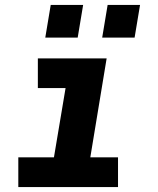

<svg xmlns="http://www.w3.org/2000/svg" viewBox="-20 -756 640 776"><path d="M54 0V-120H198L245 -400H133V-520H411L345 -120H457V0ZM393 -604 415 -736H546L524 -604ZM163 -604 185 -736H316L294 -604Z"/></svg>

Font: Iosevka SS04 Hv Ex Obl
Style: Regular
Weight: 900
Width: 7
Italic angle: -9°
Monospace: yes
Designer: Belleve Invis
Foundry: Belleve Invis
Version: Version 19.0.0; ttfautohint (v1.8.4)